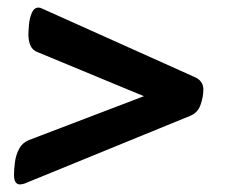

<svg xmlns="http://www.w3.org/2000/svg" viewBox="-20 -499 600 507"><path d="M82 -479Q86 -479 92 -476L493 -296Q517 -286 517 -263Q517 -243 509.5 -222Q502 -201 482 -193L44 -14Q36 -12 33 -12Q17 -12 17 -37Q17 -52 19.5 -71Q22 -90 30.5 -106Q39 -122 56 -129L360 -245L80 -361Q66 -366 60.5 -378.5Q55 -391 55 -408Q55 -416 56.5 -433.5Q58 -451 64 -465Q70 -479 82 -479Z"/></svg>

Font: Asap VF Beta
Style: Italic
Weight: 400
Italic angle: -6°
Designer: Pablo Cosgaya
Foundry: Pablo Cosgaya
Version: Version 1.007